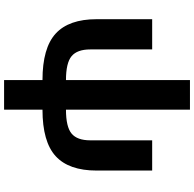

<svg xmlns="http://www.w3.org/2000/svg" viewBox="-25 -725 950 940"><g transform="rotate(90 450.0 -255.0)"><path d="M372 200V12Q215 12 144.5 -52.5Q74 -117 74 -253V-525H222V-222Q222 -158 255 -130.5Q288 -103 372 -103V-710H517V-103Q601 -103 634 -130.5Q667 -158 667 -222V-525H815V-253Q815 -117 744.5 -52.5Q674 12 517 12V200Z"/></g></svg>

Font: iA Writer Duo V
Style: Regular
Weight: 400
Designer: Mike Abbink, Paul van der Laan, Pieter van Rosmalen, Oliver Reichenstein
Foundry: Information Architects Inc.
Version: Version 2.000